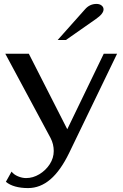

<svg xmlns="http://www.w3.org/2000/svg" viewBox="-20 -764 625 979"><path d="M10 163 39 111Q50 126 71.5 135Q93 144 113 144Q148 144 180.5 124.5Q213 105 233.5 73.5Q254 42 254 6Q254 -29 238 -60L7 -490H127L323 -105L509 -490H577L333 15Q289 106 237 150.5Q185 195 123 195Q87 195 58 187Q29 179 10 163ZM413 -716Q437 -744 472 -744Q488 -744 498 -736Q508 -728 508 -716Q508 -694 469 -667L316 -560H274Z"/></svg>

Font: Fahkwang Medium
Style: Regular
Weight: 500
Version: Version 1.000; ttfautohint (v1.6)